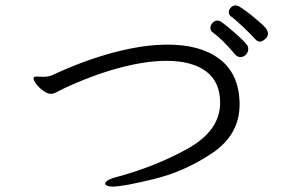

<svg xmlns="http://www.w3.org/2000/svg" viewBox="-20 -764 1040 710"><path d="M941 -610Q932 -610 923 -620Q908 -637 878 -665.5Q848 -694 833 -704Q826 -710 826 -719Q826 -728 833.5 -736Q841 -744 851 -744Q857 -744 863 -741Q885 -728 919 -700Q953 -672 963 -660Q971 -648 971 -640Q971 -628 960 -619Q949 -610 941 -610ZM106 -479Q108 -481 115 -481L139 -480Q160 -480 173 -486Q291 -541 400.5 -570Q510 -599 600 -599Q721 -599 791.5 -546Q862 -493 866 -387V-378Q866 -266 765 -198Q664 -130 549.5 -102Q435 -74 397 -74Q384 -74 376.5 -77Q369 -80 369 -85Q369 -91 378.5 -97Q388 -103 406 -108Q553 -147 673.5 -214Q794 -281 794 -384Q794 -462 741.5 -500.5Q689 -539 596 -539Q517 -539 417.5 -512Q318 -485 210 -434Q204 -431 191 -424Q178 -417 168 -417Q156 -417 141 -427.5Q126 -438 115 -452Q104 -466 104 -474Q104 -478 106 -479ZM784 -688Q789 -688 795 -685Q814 -673 849.5 -641.5Q885 -610 894 -597Q898 -592 898 -583Q898 -571 889.5 -562Q881 -553 869 -553Q858 -553 850 -562Q805 -616 766 -645Q758 -650 758 -661Q758 -671 766 -679.5Q774 -688 784 -688Z"/></svg>

Font: Iansui 0.93
Style: Regular
Weight: 400
Designer: But Ko / Fontworks Inc.
Foundry: zi-hi.com / Fontworks Inc.
Version: Version 0.931